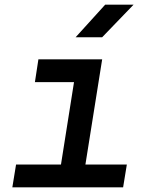

<svg xmlns="http://www.w3.org/2000/svg" viewBox="-20 -805 640 825"><path d="M33 0 49 -98H242L298 -452H130L145 -550H419L347 -98H525L509 0ZM305 -645 432 -785H554L419 -645Z"/></svg>

Font: JetBrains Mono NL SemiBold
Style: Italic
Weight: 600
Italic angle: -9°
Monospace: yes
Designer: Philipp Nurullin, Konstantin Bulenkov
Foundry: JetBrains
Version: Version 2.305; ttfautohint (v1.8.4.7-5d5b)